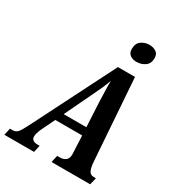

<svg xmlns="http://www.w3.org/2000/svg" viewBox="-254 -1060 1087 1188"><g transform="rotate(30 289.5 -465.5)"><path d="M-38 0 -27 -50H-9Q14 -50 27.5 -65Q41 -80 65 -128L361 -714H483L524 -134Q526 -96 536 -73Q546 -50 571 -50H587L575 0H299L310 -50H328Q355 -50 371 -63Q387 -76 387 -106Q387 -111 386.5 -117Q386 -123 386 -127L381 -237H189L143 -142Q126 -105 126 -84Q126 -50 170 -50H185L174 0ZM303 -476 216 -294H378L369 -467Q368 -511 366.5 -547Q365 -583 366 -619Q353 -583 339.5 -553Q326 -523 303 -476ZM444 -799Q416 -799 397.5 -812.5Q379 -826 379 -854Q379 -895 404.5 -913Q430 -931 463 -931Q489 -931 509.5 -918Q530 -905 530 -875Q530 -835 503 -817Q476 -799 444 -799Z"/></g></svg>

Font: Noto Serif ExtraCondensed
Style: Bold Italic
Weight: 700
Width: 2
Italic angle: -12°
Designer: Monotype Design Team
Foundry: Monotype Imaging Inc.
Version: Version 2.013; ttfautohint (v1.8.4.7-5d5b)